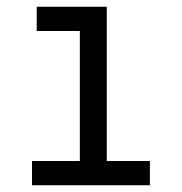

<svg xmlns="http://www.w3.org/2000/svg" viewBox="-20 -550 540 570"><path d="M75 0V-72H217V-458H89V-530H297V-72H425V0Z"/></svg>

Font: Iosevka SS08
Style: Regular
Weight: 400
Monospace: yes
Designer: Belleve Invis
Foundry: Belleve Invis
Version: 2.1.0; ttfautohint (v1.8.2)